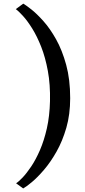

<svg xmlns="http://www.w3.org/2000/svg" viewBox="-20 -851 466 1056"><path d="M366 -311Q366 -221.5 344.8 -148Q323.5 -74.5 290.8 -16.8Q258 41 222 83Q186 125 155 150.8Q124 176.5 107.5 185.5L68.5 157Q82.5 148.5 104.5 125.2Q126.5 102 151.8 64.5Q177 27 199.8 -25.5Q222.5 -78 237.8 -145.2Q253 -212.5 255 -295Q257 -386 243.2 -460.8Q229.5 -535.5 206.5 -593.8Q183.5 -652 157 -694.5Q130.5 -737 106.2 -763.5Q82 -790 67 -801L108 -831Q122 -823 152 -799.5Q182 -776 218.5 -735.2Q255 -694.5 288.5 -634.8Q322 -575 344 -494.5Q366 -414 366 -311Z"/></svg>

Font: Merriweather 48pt SemiBold
Style: Regular
Weight: 600
Version: Version 2.100